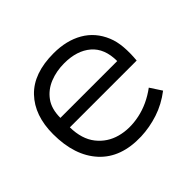

<svg xmlns="http://www.w3.org/2000/svg" viewBox="-128 -657 817 817"><g transform="rotate(-45 281.0 -248.0)"><path d="M510 -233H108Q109 -162 143 -119Q177 -76 230.5 -61.5Q284 -47 346 -60Q408 -73 465 -115L499 -63Q452 -27 400 -10Q348 7 295 9Q171 13 104 -60Q37 -133 37 -263Q37 -375 99 -440Q161 -505 282 -505Q359 -505 414.5 -473Q470 -441 496 -378Q508 -349 511 -312Q514 -275 510 -233ZM284 -443Q237 -443 197 -427Q157 -411 132.5 -377.5Q108 -344 108 -290H450Q450 -366 405 -404.5Q360 -443 284 -443Z"/></g></svg>

Font: Kulim Park Light
Style: Regular
Weight: 300
Designer: Noponies / Dale Sattler
Foundry: Noponies
Version: Version 1.000; ttfautohint (v1.8.3)